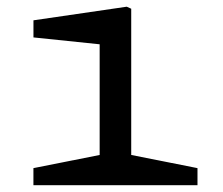

<svg xmlns="http://www.w3.org/2000/svg" viewBox="-20 -547 660 567"><path d="M78.7 -50.5 296.7 -93.8 274.3 -52.2V-445.5L300.3 -413.5L78.8 -436.5V-487L354.3 -527.2L367.5 -521.2V-52.2L345.2 -93.8L563.2 -50.5V0H78.7Z"/></svg>

Font: Monaspace Xenon Var
Style: Regular
Weight: 400
Designer: Riley Cran and the Lettermatic Team
Version: Version 1.000 (Monaspace Xenon Var)